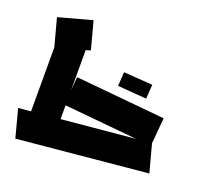

<svg xmlns="http://www.w3.org/2000/svg" viewBox="-120 -808 994 954"><g transform="rotate(20 377.0 -331.0)"><path d="M54 12 15 -136 81 -142V-480L42 -626L218 -674L257 -528L232 -521V-309L238 -380L712 -335L700 -199L739 -53ZM232 -229V-156L618 -192ZM597 -397 444 -409 449 -483 602 -472Z"/></g></svg>

Font: Blaka Ink
Style: Regular
Weight: 400
Designer: Mohamed Gaber
Foundry: Kief Type Foundry
Version: Version 1.003; ttfautohint (v1.8.4.7-5d5b)